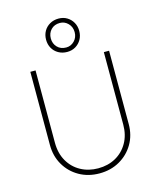

<svg xmlns="http://www.w3.org/2000/svg" viewBox="-136 -1031 934 1135"><g transform="rotate(-15 331.0 -463.5)"><path d="M331 10Q262 10 207.5 -21Q153 -52 121.5 -106Q90 -160 90 -228V-676H122V-234Q122 -169 149.5 -121Q177 -73 224.5 -47Q272 -21 331 -21Q391 -21 438 -47Q485 -73 512.5 -121Q540 -169 540 -233V-676H572V-227Q572 -159 540.5 -105.5Q509 -52 454.5 -21Q400 10 331 10ZM332 -733Q302 -733 278.5 -746.5Q255 -760 242 -783Q229 -806 229 -835Q229 -864 242 -887Q255 -910 278.5 -923.5Q302 -937 332 -937Q361 -937 383.5 -923.5Q406 -910 419 -887Q432 -864 432 -835Q432 -806 419 -783Q406 -760 383.5 -746.5Q361 -733 332 -733ZM333 -760Q362 -760 383 -781.5Q404 -803 404 -835Q404 -867 383 -888.5Q362 -910 333 -910Q299 -910 278.5 -888.5Q258 -867 258 -835Q258 -803 278.5 -781.5Q299 -760 333 -760Z"/></g></svg>

Font: Outfit Thin
Style: Regular
Weight: 100
Designer: Rodrigo Fuenzalida
Foundry: fragTYPE
Version: Version 1.100;gftools[0.9.27]